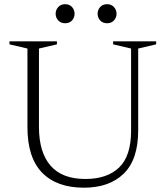

<svg xmlns="http://www.w3.org/2000/svg" viewBox="-20 -862 771 892"><path d="M589 -254.5V-636.5L505.5 -656V-670H705.5V-656L622 -636.5V-256Q622 -121 555 -55.5Q488 10 370 10Q243.5 10 175.5 -60Q107.5 -130 107.5 -271V-636.5L24 -656V-670H244.5V-656L161 -636.5V-272.5Q161 -154.5 214.8 -92.5Q268.5 -30.5 376.5 -30.5Q478 -30.5 533.5 -84Q589 -137.5 589 -254.5ZM282.5 -754Q262.5 -754 250.5 -767.2Q238.5 -780.5 238.5 -798Q238.5 -816 250.5 -829.2Q262.5 -842.5 282.5 -842.5Q303 -842.5 314.8 -829.2Q326.5 -816 326.5 -798Q326.5 -780.5 314.8 -767.2Q303 -754 282.5 -754ZM477.5 -754Q457 -754 445.2 -767.2Q433.5 -780.5 433.5 -798Q433.5 -816 445.2 -829.2Q457 -842.5 477.5 -842.5Q497.5 -842.5 509.5 -829.2Q521.5 -816 521.5 -798Q521.5 -780.5 509.5 -767.2Q497.5 -754 477.5 -754Z"/></svg>

Font: Newsreader Text Light
Style: Regular
Weight: 300
Designer: Hugues Gentile
Foundry: Production Type
Version: Version 1.002